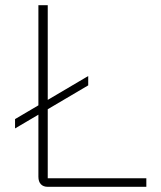

<svg xmlns="http://www.w3.org/2000/svg" viewBox="-20 -720 622 740"><path d="M544 -33V0H164Q147 0 137.5 -10Q128 -20 128 -39V-278L38 -225V-261L128 -314V-700H164V-335L320 -427V-391L164 -299V-33Z"/></svg>

Font: Bai Jamjuree ExtraLight
Style: Regular
Weight: 275
Designer: Katatrad Aksorn Co.,Ltd.
Foundry: Cadson Demak Co.,Ltd.
Version: Version 1.000; ttfautohint (v1.6)